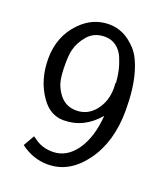

<svg xmlns="http://www.w3.org/2000/svg" viewBox="-130 -768 761 880"><g transform="rotate(20 250.0 -328.0)"><path d="M42 -435Q42 -545 114 -618Q173 -678 252 -678Q287 -678 319.5 -663.5Q352 -649 384.5 -614.5Q417 -580 437 -507.5Q457 -435 457 -333Q457 -179 383.5 -78.5Q310 22 205 22Q133 22 72 -24L103 -78Q104 -77 111.5 -72Q119 -67 121.5 -65Q124 -63 131 -59Q138 -55 142.5 -53Q147 -51 155 -48Q163 -45 170.5 -43.5Q178 -42 187.5 -41Q197 -40 207 -40Q275 -41 320 -105Q365 -169 373 -276Q303 -193 204 -193Q139 -193 96 -254Q42 -330 42 -435ZM124 -435Q124 -389 130 -359.5Q136 -330 156 -301Q188 -255 243 -255Q299 -255 335 -300.5Q371 -346 371 -410Q371 -427 370 -436H372Q370 -466 364 -493.5Q358 -521 345.5 -551.5Q333 -582 309 -600Q285 -618 253 -618Q201 -618 170.5 -583Q140 -548 130 -507Q124 -483 124 -435Z"/></g></svg>

Font: CMU Sans Serif
Style: Medium
Weight: 500
Version: Version 0.7.0